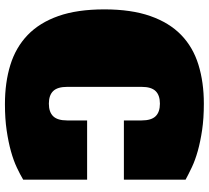

<svg xmlns="http://www.w3.org/2000/svg" viewBox="-54 -778 846 778"><g transform="rotate(90 369.0 -389.0)"><path d="M468 -319H708V-60Q688 -48 659.5 -34.5Q631 -21 593.5 -10.5Q556 0 508.5 7Q461 14 402 14Q314 14 243 -8Q172 -30 122 -78Q72 -126 45 -202.5Q18 -279 18 -389Q18 -498 45 -575Q72 -652 121.5 -700Q171 -748 242 -770Q313 -792 400 -792Q460 -792 507 -785Q554 -778 591.5 -767.5Q629 -757 657.5 -743.5Q686 -730 708 -718V-468H468V-540Q468 -579 451 -596.5Q434 -614 400 -614Q366 -614 349 -596.5Q332 -579 332 -540V-238Q332 -199 349 -181.5Q366 -164 400 -164Q434 -164 451 -181.5Q468 -199 468 -238Z"/></g></svg>

Font: Alfa Slab One
Style: Regular
Weight: 400
Designer: JM Sole
Foundry: JM Sole
Version: Version 1.001